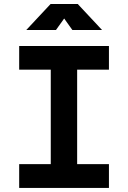

<svg xmlns="http://www.w3.org/2000/svg" viewBox="-20 -918 626 938"><path d="M73.7 0V-116.2H228V-577.6H73.7V-693.4H512.2V-577.6H356.9V-116.2H512.2V0ZM108.4 -771.5 227.1 -898.4H359.9L478.5 -771.5H333.5L293.5 -827.6L253.4 -771.5Z"/></svg>

Font: Cascadia Mono PL
Style: Bold
Weight: 700
Monospace: yes
Designer: Aaron Bell
Foundry: Saja Typeworks
Version: Version 2404.023; ttfautohint (v1.8.4)